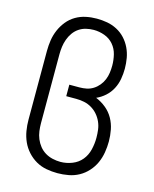

<svg xmlns="http://www.w3.org/2000/svg" viewBox="-113 -819 726 904"><g transform="rotate(15 250.0 -367.5)"><path d="M254 8Q227 8 200 3Q173 -2 149.5 -15.5Q126 -29 107.5 -49.5Q89 -70 78 -94.5Q67 -119 62.5 -146Q58 -173 58 -200V-535Q58 -562 62 -588Q66 -614 76.5 -638.5Q87 -663 104 -684Q121 -705 144 -718.5Q167 -732 193 -737.5Q219 -743 246 -743Q272 -743 297 -738.5Q322 -734 345 -722Q368 -710 385.5 -691Q403 -672 414 -649Q425 -626 429.5 -600.5Q434 -575 434 -549Q434 -524 429.5 -498.5Q425 -473 413 -450Q401 -427 381.5 -409.5Q362 -392 339 -382Q366 -371 388.5 -352.5Q411 -334 425 -309Q439 -284 444.5 -255.5Q450 -227 450 -199Q450 -172 445.5 -145Q441 -118 430 -93.5Q419 -69 400.5 -48.5Q382 -28 358.5 -15Q335 -2 308 3Q281 8 254 8ZM254 -47Q283 -47 311 -58Q339 -69 357 -91Q375 -113 382 -142Q389 -171 389 -200Q389 -220 386.5 -239.5Q384 -259 376 -277Q368 -295 355 -310Q342 -325 325 -335Q308 -345 289 -349Q270 -353 250 -353H201V-409H250Q268 -409 285 -412.5Q302 -416 317 -425.5Q332 -435 343.5 -449Q355 -463 361.5 -479Q368 -495 370.5 -512.5Q373 -530 373 -548Q373 -575 366.5 -601.5Q360 -628 342.5 -648.5Q325 -669 299 -678.5Q273 -688 246 -688Q227 -688 208.5 -683.5Q190 -679 174.5 -668.5Q159 -658 148 -642.5Q137 -627 130.5 -609Q124 -591 121.5 -572.5Q119 -554 119 -535V-200Q119 -181 121.5 -161.5Q124 -142 131.5 -124Q139 -106 151 -91Q163 -76 179.5 -66Q196 -56 215.5 -51.5Q235 -47 254 -47Z"/></g></svg>

Font: Iosevka Fixed Light
Style: Regular
Weight: 300
Monospace: yes
Designer: Belleve Invis
Foundry: Belleve Invis
Version: Version 32.3.0